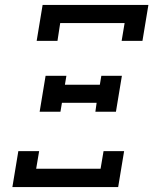

<svg xmlns="http://www.w3.org/2000/svg" viewBox="-20 -755 640 775"><path d="M128 -590 152 -735H579L555 -590H471L483 -662H223L212 -590ZM140 -304 164 -449H248L242 -413H383L389 -449H472L448 -304H365L370 -340H230L224 -304ZM30 0 54 -145H138L126 -74H386L398 -145H481L457 0Z"/></svg>

Font: Iosevka Curly Slab Extended
Style: Italic
Weight: 400
Width: 7
Italic angle: -9°
Monospace: yes
Designer: Belleve Invis
Foundry: Belleve Invis
Version: Version 11.1.0; ttfautohint (v1.8.3)